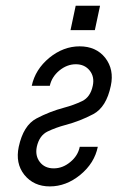

<svg xmlns="http://www.w3.org/2000/svg" viewBox="-20 -650 410 670"><path d="M311 -544.9H226.1L244.1 -629.9H329.1ZM321.3 -137.7Q309.6 -80.6 260.3 -40Q210.9 0.5 153.8 0.5Q97.7 0.5 64.9 -40Q33.2 -80.1 45.4 -137.7Q61.5 -212.4 107.2 -236.6Q152.8 -260.7 204.1 -274.4Q237.3 -283.2 266.4 -297.1Q295.4 -311 303.7 -350.6Q310.5 -381.8 293 -403.8Q275.4 -425.8 244.6 -425.8Q213.9 -425.8 187 -403.8Q160.6 -381.8 153.8 -350.6H90.8Q103 -407.7 151.9 -448.2Q201.2 -488.3 257.8 -488.3Q315.4 -488.3 347.2 -448.2Q378.9 -407.2 366.7 -350.6Q351.1 -275.9 305.4 -251.7Q259.8 -227.5 208.5 -213.9Q175.3 -205.1 146.2 -191.2Q117.2 -177.2 108.4 -137.7Q102.1 -106.4 119.1 -84.5Q136.2 -62.5 167.5 -62.5Q198.7 -62.5 225.1 -84.5Q252 -106.4 258.3 -137.7Z"/></svg>

Font: Fibel Nord
Style: Italic
Weight: 400
Designer: Peter Wiegel
Foundry: Peter Wioegel
Version: Version 000.000